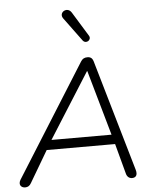

<svg xmlns="http://www.w3.org/2000/svg" viewBox="-62 -996 845 1054"><g transform="rotate(-5 361.0 -469.5)"><path d="M34 6C48 6 59 0 67 -15L169 -188H546L590 -24C594 -5 606 6 623 6C642 6 656 -6 646 -39L468 -652C463 -668 453 -676 436 -676C419 -676 408 -670 399 -655L11 -37C-3 -12 11 6 34 6ZM427 -600H429L531 -241H200ZM323 -899 418 -770C436 -747 469 -770 455 -793L372 -928C349 -965 297 -933 323 -899Z"/></g></svg>

Font: SN Pro Light
Style: Italic
Weight: 300
Italic angle: -8.99998°
Designer: Tobias Whetton
Foundry: Supernotes
Version: Version 1.001;Glyphs 3.2 (3249)